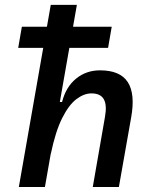

<svg xmlns="http://www.w3.org/2000/svg" viewBox="-20 -752 626 772"><path d="M353 0 402.3 -283.2Q410.6 -330.1 397.2 -353.3Q383.8 -376.5 347.7 -376.5Q317.9 -376.5 287.4 -353.5Q256.8 -330.6 230 -277.1Q203.1 -223.6 184.1 -132.3L208 -341.8H229.5Q245.1 -402.8 286.1 -436Q327.1 -469.2 381.8 -469.2Q463.4 -469.2 493.9 -421.6Q524.4 -374 507.3 -279.3L458 0ZM55.7 0 184.1 -732.4H289.1L160.6 0ZM53.2 -559.6 67.9 -644.5H429.2L414.6 -559.6Z"/></svg>

Font: Cascadia Code PL
Style: Italic
Weight: 400
Italic angle: -10°
Monospace: yes
Designer: Aaron Bell
Foundry: Saja Typeworks
Version: Version 2404.023